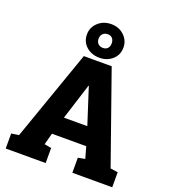

<svg xmlns="http://www.w3.org/2000/svg" viewBox="-167 -1080 1067 1202"><g transform="rotate(20 366.0 -479.0)"><path d="M11.2 0V-100.1L61 -107.4L272.9 -710.9H458.5L670.9 -107.4L720.7 -100.1V0H455.1V-100.1L501.5 -108.9L480 -186H251.5L231 -108.9L277.3 -100.1V0ZM287.6 -306.2H443.4L374 -521.5L366.2 -546.4H363.3L355 -519ZM367.2 -734.4Q314.5 -734.4 279.5 -765.6Q244.6 -796.9 244.6 -845.2Q244.6 -893.1 280 -925.5Q315.4 -958 367.2 -958Q418.5 -958 453.1 -925.3Q487.8 -892.6 487.8 -845.2Q487.8 -796.9 453.1 -765.6Q418.5 -734.4 367.2 -734.4ZM367.2 -799.8Q387.2 -799.8 398.4 -812Q409.7 -824.2 409.7 -845.2Q409.7 -866.2 398.4 -878.7Q387.2 -891.1 367.2 -891.1Q347.7 -891.1 335 -878.7Q322.3 -866.2 322.3 -845.2Q322.3 -824.2 334.7 -812Q347.2 -799.8 367.2 -799.8Z"/></g></svg>

Font: Roboto Slab LO Black
Style: Regular
Weight: 900
Designer: Google
Version: Version 2.000